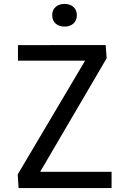

<svg xmlns="http://www.w3.org/2000/svg" viewBox="-20 -960 660 980"><path d="M519.3 -730 524.5 -662.8 171 -59.2 155 -83H549.5V0H74.8L70.5 -70L421.2 -661.8L436 -650.3H71.7V-729.7ZM246.5 -882.3Q246.5 -909 263.9 -924.5Q281.3 -940 309.3 -940Q337.3 -940 354.8 -924.5Q372.2 -909 372.2 -882.3Q372.2 -855.5 354.8 -839.8Q337.3 -824.2 309.3 -824.2Q281.3 -824.2 263.9 -839.8Q246.5 -855.5 246.5 -882.3Z"/></svg>

Font: Monaspace Neon Var
Style: Regular
Weight: 400
Designer: Riley Cran and the Lettermatic Team
Version: Version 1.000 (Monaspace Neon Var)